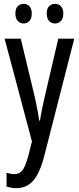

<svg xmlns="http://www.w3.org/2000/svg" viewBox="-20 -738 410 998"><path d="M4 -537H88L161 -233Q165 -214 169 -194Q173 -174 177 -153Q181 -132 184 -111H188Q192 -139 198 -169Q204 -199 212 -233L283 -537H366L208 81Q193 136 173.5 171Q154 206 127.5 223Q101 240 64 240Q52 240 40 238Q28 236 14 232V160Q24 163 34 165Q44 167 53 167Q73 167 86 157.5Q99 148 109 125.5Q119 103 129 65L146 -3ZM60 -668Q60 -694 72.5 -706Q85 -718 103 -718Q121 -718 133 -705.5Q145 -693 145 -668Q145 -642 133 -629Q121 -616 103 -616Q85 -616 72.5 -629Q60 -642 60 -668ZM223 -668Q223 -694 235.5 -706Q248 -718 266 -718Q284 -718 296.5 -705.5Q309 -693 309 -668Q309 -642 296.5 -629Q284 -616 266 -616Q247 -616 235 -629Q223 -642 223 -668Z"/></svg>

Font: Noto Sans ExtraCondensed
Style: Regular
Weight: 400
Width: 2
Designer: Monotype Design Team
Foundry: Monotype Imaging Inc.
Version: Version 2.013